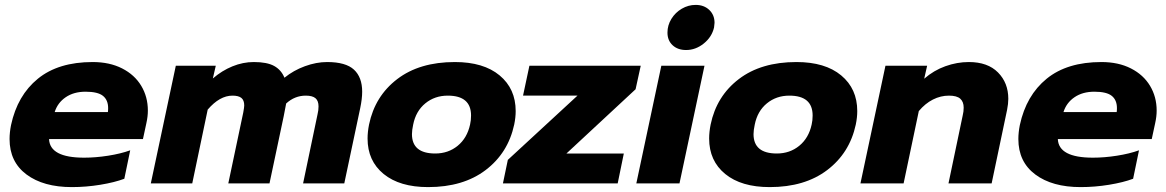

<svg xmlns="http://www.w3.org/2000/svg" viewBox="-20 -748 4754 783"><path d="M19 -181Q19 -208 25 -238Q51 -359 134.5 -427Q218 -495 358 -495Q427 -495 478 -469Q529 -443 556 -398Q583 -353 583 -297Q583 -273 577 -246L563 -181H180Q183 -105 323 -105Q370 -105 421 -113Q472 -121 511 -135L487 -19Q447 -4 389 5.5Q331 15 273 15Q157 15 88 -36.5Q19 -88 19 -181ZM420 -291Q421 -297 421 -307Q421 -340 400 -357Q379 -374 329 -374Q281 -374 248 -351.5Q215 -329 203 -291Z M697 -480H860L848 -428Q885 -460 928 -477.5Q971 -495 1015 -495Q1069 -495 1098 -479Q1127 -463 1140 -431Q1177 -461 1223.5 -478Q1270 -495 1314 -495Q1390 -495 1423.5 -464Q1457 -433 1457 -374Q1457 -345 1449 -307L1384 0H1216L1275 -282Q1279 -298 1279 -314Q1279 -337 1266.5 -347.5Q1254 -358 1227 -358Q1182 -358 1147 -326Q1141 -292 1137 -274L1079 0H911L972 -289Q976 -311 976 -318Q976 -339 964.5 -348.5Q953 -358 928 -358Q876 -358 827 -301L764 0H595Z M1479 -183Q1479 -210 1485 -240Q1509 -356 1600 -425.5Q1691 -495 1835 -495Q1952 -495 2017.5 -440.5Q2083 -386 2083 -295Q2083 -269 2077 -240Q2052 -124 1960.5 -54.5Q1869 15 1726 15Q1610 15 1544.5 -38.5Q1479 -92 1479 -183ZM1897 -240Q1901 -257 1901 -277Q1901 -358 1806 -358Q1753 -358 1714.5 -326.5Q1676 -295 1665 -240Q1660 -217 1660 -201Q1660 -122 1755 -122Q1808 -122 1846.5 -153.5Q1885 -185 1897 -240Z M2051 -96 2335 -358H2113L2139 -480H2593L2572 -384L2290 -122H2524L2499 0H2031Z M2702 -615Q2702 -645 2718 -671Q2734 -697 2760.5 -712.5Q2787 -728 2817 -728Q2851 -728 2872.5 -707.5Q2894 -687 2894 -655Q2894 -650 2892 -636Q2883 -597 2850 -570.5Q2817 -544 2778 -544Q2744 -544 2723 -563.5Q2702 -583 2702 -615ZM2677 -480H2853L2751 0H2575Z M2872 -183Q2872 -210 2878 -240Q2902 -356 2993 -425.5Q3084 -495 3228 -495Q3345 -495 3410.5 -440.5Q3476 -386 3476 -295Q3476 -269 3470 -240Q3445 -124 3353.5 -54.5Q3262 15 3119 15Q3003 15 2937.5 -38.5Q2872 -92 2872 -183ZM3290 -240Q3294 -257 3294 -277Q3294 -358 3199 -358Q3146 -358 3107.5 -326.5Q3069 -295 3058 -240Q3053 -217 3053 -201Q3053 -122 3148 -122Q3201 -122 3239.5 -153.5Q3278 -185 3290 -240Z M3591 -480H3761L3749 -427Q3788 -461 3835.5 -478Q3883 -495 3931 -495Q4008 -495 4050 -452.5Q4092 -410 4092 -345Q4092 -325 4087 -300L4024 0H3848L3906 -277Q3910 -293 3910 -309Q3910 -333 3896 -345.5Q3882 -358 3850 -358Q3816 -358 3784.5 -342Q3753 -326 3727 -295L3665 0H3489Z M4133 -181Q4133 -208 4139 -238Q4165 -359 4248.5 -427Q4332 -495 4472 -495Q4541 -495 4592 -469Q4643 -443 4670 -398Q4697 -353 4697 -297Q4697 -273 4691 -246L4677 -181H4294Q4297 -105 4437 -105Q4484 -105 4535 -113Q4586 -121 4625 -135L4601 -19Q4561 -4 4503 5.5Q4445 15 4387 15Q4271 15 4202 -36.5Q4133 -88 4133 -181ZM4534 -291Q4535 -297 4535 -307Q4535 -340 4514 -357Q4493 -374 4443 -374Q4395 -374 4362 -351.5Q4329 -329 4317 -291Z"/></svg>

Font: Prompt Bold
Style: Bold Italic
Weight: 700
Italic angle: -12°
Designer: Katatrad Team
Foundry: CadsonDemak
Version: Version 1.000